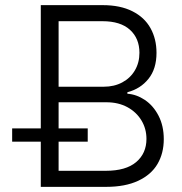

<svg xmlns="http://www.w3.org/2000/svg" viewBox="-20 -727 709 747"><path d="M138.7 -175.8H27.3V-227.5H138.7V-707H379.9Q447.8 -707 494.9 -683.3Q542 -659.7 565.4 -617.7Q588.9 -575.7 588.9 -521.5Q588.9 -459 557.6 -420.2Q526.4 -381.3 475.6 -368.2V-362.3Q511.2 -359.9 543.9 -337.9Q576.7 -315.9 596.9 -276.6Q617.2 -237.3 617.2 -185.5Q617.2 -130.9 592.8 -89.1Q568.4 -47.4 517.8 -23.7Q467.3 0 392.6 0H138.7ZM549.8 -186.5Q549.8 -226.1 530.3 -258.5Q510.7 -291 475.6 -310.1Q440.4 -329.1 394.5 -329.1H208V-227.5H321.3V-175.8H208V-62.5H391.6Q469.7 -62.5 509.8 -96.4Q549.8 -130.4 549.8 -186.5ZM522.5 -521.5Q522.5 -577.6 485.6 -611.1Q448.7 -644.5 378.9 -644.5H208V-389.6H383.8Q424.3 -389.6 455.8 -406.5Q487.3 -423.3 504.9 -453.4Q522.5 -483.4 522.5 -521.5Z"/></svg>

Font: Pretendard JP Light
Style: Regular
Weight: 300
Designer: Base glyphs from Inter by Rasmus Andersson; Hangeul glyphs from Noto Sans CJK(Source Han Sans) by Jang Soo-young and Kan
Foundry: Kil Hyung-jin
Version: Version 1.309